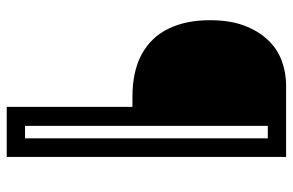

<svg xmlns="http://www.w3.org/2000/svg" viewBox="-166 -534 849 556"><g transform="rotate(90 258.0 -255.5)"><path d="M289 149V-215H260Q186 -215 136.5 -242Q87 -269 62.5 -319.5Q38 -370 38 -439Q38 -496 53 -537Q68 -578 94 -606Q120 -634 154.5 -647Q189 -660 227 -660H344V149ZM314 149V96H420V149ZM380 149V-660H434V149ZM315 -607V-660H421V-607Z"/></g></svg>

Font: Bricolage Grotesque SemiCondensed ExtraLight
Style: Regular
Weight: 250
Width: 4
Designer: Mathieu Triay
Foundry: Atelier Triay
Version: Version 1.000;gftools[0.9.30]